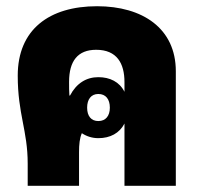

<svg xmlns="http://www.w3.org/2000/svg" viewBox="-20 -597 641 617"><path d="M292 -577C138 -577 37 -502 37 -354C37 -230 69 -178 69 -71V0H234V-108C234 -133 236 -153 243 -169C258 -159 276 -153 296 -153C334 -153 364 -169 380 -200V0H545V-368C545 -506 438 -577 292 -577ZM202 -334C202 -401 230 -437 289 -437C356 -437 380 -393 380 -333V-302C364 -334 333 -349 296 -349C258 -349 226 -330 205 -290H203C202 -303 202 -317 202 -334ZM296 -295C320 -295 333 -278 333 -251C333 -225 320 -208 296 -208C273 -208 260 -224 260 -251C260 -278 273 -295 296 -295Z"/></svg>

Font: Noto Sans Thai Looped Condensed Black
Style: Regular
Weight: 900
Width: 3
Designer: Sasikarn Vongin, Ben Mitchell
Foundry: The Fontpad Ltd
Version: Version 1.001